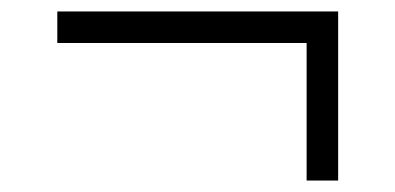

<svg xmlns="http://www.w3.org/2000/svg" viewBox="-20 -560 690 335"><path d="M80 -485V-540H570V-245H515V-485Z"/></svg>

Font: Gowun Batang
Style: Regular
Weight: 400
Designer: Yanghee Ryu
Foundry: Yanghee Ryu
Version: Version 2.000